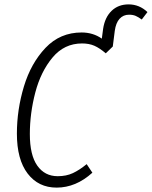

<svg xmlns="http://www.w3.org/2000/svg" viewBox="-20 -844 692 875"><path d="M652 -789 626 -755Q611 -766 598.5 -771.5Q586 -777 568 -777Q542 -777 525 -758.5Q508 -740 503 -703L494 -632L462 -601Q434 -625 410 -635.5Q386 -646 354 -646Q273 -646 219.5 -582Q166 -518 141 -423Q116 -328 116 -233Q116 -137 150 -89Q184 -41 243 -41Q282 -41 312 -55Q342 -69 375 -96L401 -57Q326 11 238 11Q155 11 106 -53Q57 -117 57 -235Q57 -344 89 -450Q121 -556 187.5 -626Q254 -696 352 -696Q404 -696 444 -668L450 -713Q458 -765 488.5 -794.5Q519 -824 566 -824Q615 -824 652 -789Z"/></svg>

Font: Fira Sans Extra Condensed Light
Style: Italic
Weight: 300
Width: 3
Italic angle: -8°
Designer: Carrois Corporate & Edenspiekermann AG
Foundry: Carrois Corporate GbR & Edenspiekermann AG
Version: Version 4.203